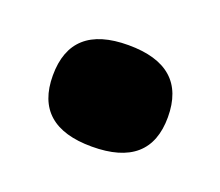

<svg xmlns="http://www.w3.org/2000/svg" viewBox="-45 -472 304 265"><g transform="rotate(20 107.5 -339.5)"><path d="M107 -265Q23 -265 23 -339Q23 -414 107 -414Q192 -414 192 -339Q192 -265 107 -265Z"/></g></svg>

Font: Bricolage Grotesque 10pt SemiBold
Style: Regular
Weight: 600
Designer: Mathieu Triay
Foundry: Atelier Triay
Version: Version 1.000; ttfautohint (v1.8.4.7-5d5b);gftools[0.9.29]